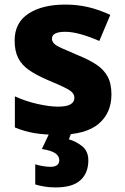

<svg xmlns="http://www.w3.org/2000/svg" viewBox="-20 -579 546 839"><path d="M467 -166Q467 -85 410.5 -37.5Q354 10 234 10Q176 10 132.5 3Q89 -4 45 -22V-158Q93 -136 145 -124.5Q197 -113 233 -113Q271 -113 288 -123Q305 -133 305 -151Q305 -164 296.5 -174Q288 -184 262.5 -196.5Q237 -209 187 -230Q138 -251 106.5 -273Q75 -295 59.5 -325.5Q44 -356 44 -402Q44 -480 104.5 -519.5Q165 -559 265 -559Q318 -559 365 -548Q412 -537 462 -514L414 -400Q373 -418 334.5 -429Q296 -440 265 -440Q207 -440 207 -410Q207 -399 215.5 -389.5Q224 -380 248.5 -369Q273 -358 320 -338Q367 -319 400 -297.5Q433 -276 450 -245Q467 -214 467 -166ZM366 122Q366 177 331.5 208.5Q297 240 223 240Q195 240 172.5 236Q150 232 134 227V139Q150 144 168 147Q186 150 202 150Q218 150 228.5 143Q239 136 239 121Q239 103 222 91Q205 79 163 72L197 0H292L281 30Q311 38 338.5 59.5Q366 81 366 122Z"/></svg>

Font: Noto Sans Myanmar ExtraBold
Style: Regular
Weight: 800
Designer: Monotype Design Team
Foundry: Monotype Imaging Inc.
Version: Version 2.107; ttfautohint (v1.8.4.7-5d5b)